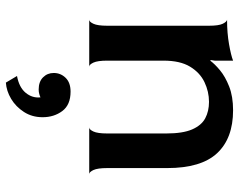

<svg xmlns="http://www.w3.org/2000/svg" viewBox="-98 -420 795 638"><g transform="rotate(90 299.0 -100.5)"><path d="M45 0Q52 0 58.5 -14Q65 -28 65 -60V-398Q65 -430 58.5 -443.5Q52 -457 45 -458Q89 -458 126 -464.5Q163 -471 181 -478V-417L179 -404L181 -402Q192 -417 213 -434.5Q234 -452 267 -465Q300 -478 346 -478Q439 -478 488.5 -425Q538 -372 538 -259V-60Q538 -28 544.5 -14Q551 0 558 0H403Q410 0 416.5 -14Q423 -28 423 -60V-256Q423 -311 409.5 -342Q396 -373 372.5 -385.5Q349 -398 318 -398Q284 -398 252.5 -383Q221 -368 201 -335Q181 -302 181 -247V-60Q181 -28 187.5 -14Q194 0 201 0ZM254 277 232 240Q270 233 288 211Q306 189 303 162Q299 164 292 166Q285 168 277 168Q251 168 236.5 153.5Q222 139 222 118Q222 95 238 78.5Q254 62 284 62Q328 62 348.5 89.5Q369 117 369 155Q369 190 351.5 217Q334 244 308 259.5Q282 275 254 277Z"/></g></svg>

Font: Red Rose Medium
Style: Regular
Weight: 500
Designer: Jaikishan Patel
Version: Version 2.000